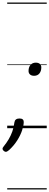

<svg xmlns="http://www.w3.org/2000/svg" viewBox="-57 -1015 390 1520"><path d="M213 -415Q192 -415 180.5 -425.5Q169 -436 169 -453Q169 -483 184.5 -501Q200 -519 226 -519Q247 -519 258.5 -509Q270 -499 270 -481Q270 -452 255 -433.5Q240 -415 213 -415ZM-11 187Q-19 187 -28 179Q-37 171 -37 163Q-37 159 -35.5 155.5Q-34 152 -30 147Q-5 116 12 87Q29 58 40.5 26Q52 -6 57 -46Q59 -61 69 -69Q79 -77 97 -77Q114 -77 122.5 -70Q131 -63 131 -50Q131 -23 118 16.5Q105 56 79 97Q53 138 15 173Q8 179 1 183Q-6 187 -11 187ZM0 475H313V485H0ZM0 -20H313V0H0ZM0 -505H313V-500H0ZM0 -995H313V-985H0Z"/></svg>

Font: Playwrite SK Guides
Style: Regular
Weight: 400
Designer: Veronika Burian, José Scaglione
Foundry: TypeTogether
Version: Version 1.003